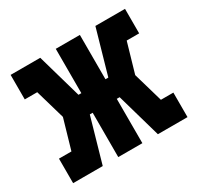

<svg xmlns="http://www.w3.org/2000/svg" viewBox="-120 -672 839 814"><g transform="rotate(-30 300.0 -265.0)"><path d="M20 0V-120H81L123 -265L81 -410H20V-530H165L227 -313H241V-530H359V-313H373L435 -530H580V-410H519L477 -265L519 -120H580V0H435L373 -217H359V0H241V-217H227L165 0Z"/></g></svg>

Font: Iosevka Slab Heavy Extended
Style: Regular
Weight: 900
Width: 7
Monospace: yes
Designer: Belleve Invis
Foundry: Belleve Invis
Version: Version 11.1.0; ttfautohint (v1.8.3)